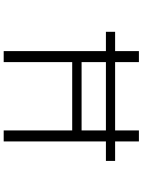

<svg xmlns="http://www.w3.org/2000/svg" viewBox="114 -885 772 1040"><g transform="rotate(90 500.0 -365.0)"><path d="M316.4 -552.7V-420.9H686.5V-552.7ZM152.3 -552.7V-602.5H256.8V-731.4H316.4V-602.5H686.5V-731.4H746.1V-602.5H851.6V-552.7H746.1V1H686.5V-370.1H316.4V1H256.8V-552.7Z"/></g></svg>

Font: Gen Shin Gothic Monospace Light
Style: Regular
Weight: 300
Designer: [Source Han Sans]
Ryoko NISHIZUKA  (kana & ideographs); Paul D. Hunt (Latin, Greek & Cyrillic); Wenlong ZHANG  (bopomofo
Version: Version 1.002.20150607